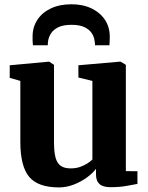

<svg xmlns="http://www.w3.org/2000/svg" viewBox="-20 -846 679 878"><path d="M485.5 10Q450.5 10 434.8 -4.5Q419 -19 419 -48V-74Q403.5 -53.5 376.8 -34Q350 -14.5 317 -1.8Q284 11 249.5 11Q154 11 113.5 -37.2Q73 -85.5 73 -197.5V-476L24.5 -490V-547.5L203 -564H205L227 -549.5V-195.5Q227 -151.5 234 -125.5Q241 -99.5 257.5 -87.8Q274 -76 303 -76Q327.5 -76 346.5 -82.8Q365.5 -89.5 379.8 -98.8Q394 -108 402.5 -116.5V-476L338.5 -491.5V-547.5L527.5 -564H531.5L555.5 -549.5V-63.5L608.5 -63V-5Q590 -1.5 558.2 4.2Q526.5 10 485.5 10ZM307 -826.5Q359 -826.5 398.5 -807.5Q438 -788.5 460 -755.2Q482 -722 482 -678.5Q482 -669.5 481.5 -657.8Q481 -646 480.5 -639H414.5Q414.5 -643 414.2 -648.2Q414 -653.5 412.5 -659Q410.5 -678 399.2 -694.8Q388 -711.5 365.8 -722Q343.5 -732.5 307 -732.5Q270 -732.5 247.5 -721.8Q225 -711 214 -694.5Q203 -678 200 -659Q199 -653.5 198.8 -648.2Q198.5 -643 198.5 -639H131Q129.5 -646 129.2 -657.8Q129 -669.5 129 -679Q129 -722 150.8 -755.2Q172.5 -788.5 212.5 -807.5Q252.5 -826.5 307 -826.5Z"/></svg>

Font: Merriweather 28pt ExtraBold
Style: Regular
Weight: 800
Version: Version 2.100